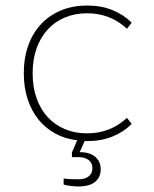

<svg xmlns="http://www.w3.org/2000/svg" viewBox="-20 -500 556 694"><path d="M264 174Q251 174 235 172Q219 170 210 167V145Q219 147 235 147.5Q251 148 264 148Q287 148 300.5 137.5Q314 127 314 108Q314 89 300.5 78.5Q287 68 264 68H240V51L259 7Q215 2 179.5 -17.5Q144 -37 119 -68Q94 -99 80 -141.5Q66 -184 66 -235Q66 -291 82.5 -336.5Q99 -382 129.5 -414Q160 -446 202 -463Q244 -480 295 -480Q346 -480 386.5 -463.5Q427 -447 456 -418L439 -396Q379 -452 295 -452Q251 -452 215 -437Q179 -422 153 -394Q127 -366 112.5 -326Q98 -286 98 -235Q98 -184 112.5 -144Q127 -104 153 -76Q179 -48 215 -33Q251 -18 295 -18Q379 -18 439 -74L456 -52Q427 -23 386.5 -6.5Q346 10 295 10H286L268 50Q305 50 324.5 67Q344 84 344 112Q344 141 323.5 157.5Q303 174 264 174Z"/></svg>

Font: Celebes Thin
Style: Regular
Weight: 250
Designer: Anugrah Pasau
Foundry: Lafontype
Version: Version 1.000; ttfautohint (v1.8.4)